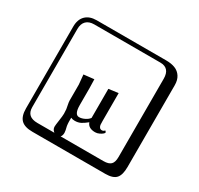

<svg xmlns="http://www.w3.org/2000/svg" viewBox="-195 -992 1490 1441"><g transform="rotate(30 550.0 -271.0)"><path d="M583 -63Q555 -40 533 -29Q511 -18 483 -18Q463 -18 449 -25Q449 -18 449 -7.5Q449 3 449 11Q449 19 450 28Q451 37 452 45Q462 83 462 99Q462 123 450 136H821Q866 136 885 117Q904 98 904 53V-625Q904 -718 821 -718H249Q204 -718 180 -694Q156 -670 156 -625V53Q156 136 249 136H396Q374 119 374 95Q374 82 380 42Q387 -5 387 -24Q387 -30 385 -62Q384 -69 379 -94Q374 -119 374 -130V-269L366 -352L455 -362Q457 -308 457 -284V-140Q457 -58 497 -58Q520 -58 545 -70.5Q570 -83 582 -100V-352L665 -363V-122Q665 -100 666 -89Q667 -78 674 -68Q681 -58 695 -58Q706 -58 712 -64L718 -70Q720 -70 724 -65Q728 -60 728 -56Q728 -53 719.5 -45Q711 -37 693.5 -28.5Q676 -20 658 -20Q599 -20 584 -63ZM1000 84Q1000 153 973.5 182.5Q947 212 881 212H249Q181 212 150.5 181.5Q120 151 120 84V-625Q120 -687 154 -720.5Q188 -754 249 -754H851Q897 -754 929.5 -741Q962 -728 981 -698.5Q1000 -669 1000 -625Z"/></g></svg>

Font: Libertinus Keyboard
Style: Regular
Weight: 700
Designer: Philipp H. Poll
Foundry: Khaled Hosny
Version: Version 6.7